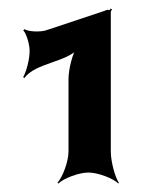

<svg xmlns="http://www.w3.org/2000/svg" viewBox="-20 -734 393 454"><path d="M242 -376V-706C242 -708 244 -710 245 -711L242 -714C241 -713 240 -710 238 -710C237 -710 235 -711 235 -711L231 -710L229 -709L88 -662C74 -658 47 -659 38 -665L35 -662C42 -656 50 -629 50 -615V-613C50 -593 42 -564 35 -552L37 -549C64 -586 138 -586 167 -621L163 -624C152 -610 142 -571 142 -547V-376C142 -352 128 -315 116 -302L118 -300C130 -312 166 -326 189 -326C212 -326 248 -312 260 -300L261 -302C252 -315 242 -352 242 -376Z"/></svg>

Font: Asimov
Style: EdgeExtreme
Weight: 500
Designer: Google
Version: Version 2.000980: 2014